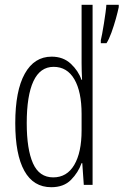

<svg xmlns="http://www.w3.org/2000/svg" viewBox="-20 -780 521 810"><path d="M196.3 9.8Q121.1 9.8 82.8 -59.1Q44.4 -127.9 44.4 -260.3Q44.4 -397 84.5 -469Q124.5 -541 197.8 -541Q246.6 -541 278.6 -511.2Q310.5 -481.4 323.7 -443.4H326.2Q325.2 -463.9 324.7 -480.7Q324.2 -497.6 324.2 -514.2V-759.8H370.6V0H333.5L327.1 -91.8H324.2Q310.1 -52.2 279.5 -21.2Q249 9.8 196.3 9.8ZM204.6 -31.7Q262.2 -31.7 293.2 -84.2Q324.2 -136.7 324.2 -230V-299.3Q324.2 -393.1 293.7 -445.6Q263.2 -498 206.1 -498Q149.4 -498 121.1 -437.5Q92.8 -377 92.8 -260.3Q92.8 -150.4 119.1 -91.1Q145.5 -31.7 204.6 -31.7ZM481 -759.8V-750Q477.1 -731 468.8 -700.9Q460.4 -670.9 450 -642.1Q439.5 -613.3 429.2 -597.7H405.3V-610.4Q407.2 -617.2 410.9 -637Q414.6 -656.7 418.5 -681.2Q422.4 -705.6 425.3 -727.3Q428.2 -749 428.7 -759.8Z"/></svg>

Font: Open Sans Condensed Light
Style: Regular
Weight: 300
Width: 3
Designer: Monotype Design Team
Foundry: Monotype Imaging Inc.
Version: Version 3.003; ttfautohint (v1.8.4)